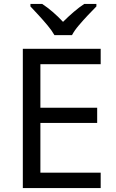

<svg xmlns="http://www.w3.org/2000/svg" viewBox="-20 -964 596 984"><path d="M496 0H97V-714H496V-635H187V-412H478V-334H187V-79H496ZM259 -784Q246 -807 224 -833.5Q202 -860 178 -886Q154 -912 136 -931V-944H196Q222 -927 250 -903Q278 -879 303 -852Q330 -879 358 -903Q386 -927 412 -944H474V-931Q455 -912 430.5 -886Q406 -860 383.5 -833.5Q361 -807 349 -784Z"/></svg>

Font: Noto Sans Kharoshthi
Style: Regular
Weight: 400
Designer: Monotype Design Team
Foundry: Monotype Imaging Inc.
Version: Version 2.004; ttfautohint (v1.8.4.7-5d5b)